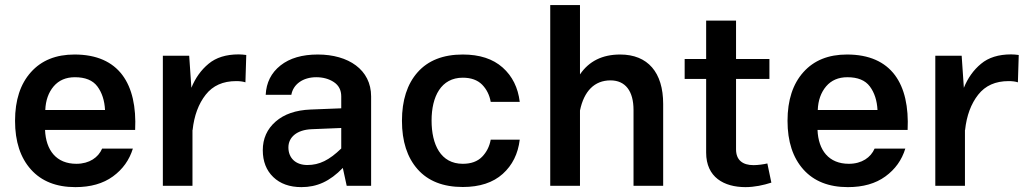

<svg xmlns="http://www.w3.org/2000/svg" viewBox="-20 -747 4136 772"><path d="M523.4 -224.6C532.2 -409.2 458.5 -527.8 279.8 -527.8C205.1 -527.8 147 -504.4 104.5 -457C62 -409.7 40.5 -344.7 40.5 -261.2C40.5 -177.7 62 -112.8 104.5 -65.4C147 -18.1 206.5 5.4 283.2 5.4C344.2 5.4 394.5 -8.8 434.1 -37.6C473.6 -66.4 500 -103.5 514.2 -149.4H390.6C375.5 -114.3 339.8 -88.4 287.1 -88.4C206.5 -88.4 164.6 -142.6 161.1 -224.6ZM162.1 -304.7C163.6 -343.3 174.8 -375 195.8 -399.9C216.8 -424.3 245.1 -436.5 281.2 -436.5C322.8 -436.5 353 -424.3 371.6 -399.4C390.1 -374.5 400.4 -342.8 402.3 -304.7Z M634.8 0H753.9V-224.1H754.4C760.7 -282.2 778.3 -329.6 807.1 -366.2C835.9 -402.8 876.5 -420.9 929.7 -420.9C943.8 -420.9 956.5 -419.4 966.8 -416L970.2 -525.9C959.5 -527.3 949.2 -528.3 939.5 -528.3C889.2 -528.3 848.6 -515.6 818.8 -490.7C788.6 -465.8 765.6 -433.6 749.5 -394L740.7 -522.9H634.8Z M1472.2 -359.4C1472.2 -466.8 1380.9 -527.8 1257.8 -527.8C1194.8 -527.8 1145 -513.2 1107.9 -483.9C1070.3 -454.1 1050.8 -415 1048.3 -365.7H1151.4C1158.7 -408.2 1198.2 -436.5 1251.5 -436.5C1278.3 -436.5 1302.2 -430.2 1322.3 -417C1342.3 -403.8 1352.1 -384.3 1352.1 -359.4V-311.5L1228.5 -306.6C1169.4 -304.2 1122.6 -288.1 1088.4 -258.3C1053.7 -228 1036.6 -189.5 1036.6 -143.1C1036.6 -98.1 1050.8 -62 1078.6 -35.2C1106.4 -8.3 1144.5 5.4 1191.9 5.4C1254.4 5.4 1306.2 -17.6 1358.4 -71.8L1374 0H1472.2ZM1139.6 -154.3C1139.6 -195.3 1173.8 -225.1 1232.9 -227.5L1352.1 -232.4V-149.9C1303.7 -103 1264.2 -83.5 1215.8 -83.5C1168.5 -83.5 1139.6 -111.8 1139.6 -154.3Z M1840.8 -527.8C1761.7 -527.8 1701.2 -503.9 1659.2 -456.5C1617.2 -409.2 1596.2 -343.8 1596.2 -261.2C1596.2 -178.7 1617.2 -113.8 1659.2 -66.4C1701.2 -19 1761.7 4.9 1840.8 4.9C1908.7 4.9 1962.4 -12.7 2001.5 -47.9C2040 -82.5 2063 -128.4 2069.8 -185.5H1953.1C1948.2 -158.2 1936.5 -135.3 1918.5 -116.7C1899.9 -97.7 1874 -88.4 1840.8 -88.4C1752 -88.4 1715.3 -165.5 1715.3 -262.2C1715.3 -358.9 1753.4 -434.6 1840.8 -434.6C1874 -434.6 1899.9 -425.3 1918.5 -406.7C1936.5 -388.2 1948.2 -365.2 1953.1 -337.4H2069.8C2063 -394.5 2040 -440.9 2001 -475.6C1961.9 -510.3 1908.7 -527.8 1840.8 -527.8Z M2312 -302.7C2328.1 -380.4 2370.1 -423.8 2434.6 -423.8C2494.6 -423.8 2527.3 -380.9 2527.3 -304.7V0H2646.5V-329.1C2646.5 -455.6 2585 -527.8 2473.6 -527.8C2401.9 -527.8 2348.1 -501 2312 -447.8V-726.6H2192.4V0H2312Z M3065.4 -89.8C3051.3 -86.4 3027.8 -83 3009.8 -83C2966.3 -83 2939.5 -103 2939.5 -146.5V-429.7H3073.7V-509.8H2939.5V-664.1H2819.3V-509.8H2732.9V-429.7H2819.3V-133.3C2819.3 -34.2 2891.1 5.4 2977.5 5.4C3013.2 5.4 3049.8 -2.4 3081.5 -12.7Z M3629.4 -224.6C3638.2 -409.2 3564.5 -527.8 3385.7 -527.8C3311 -527.8 3252.9 -504.4 3210.4 -457C3168 -409.7 3146.5 -344.7 3146.5 -261.2C3146.5 -177.7 3168 -112.8 3210.4 -65.4C3252.9 -18.1 3312.5 5.4 3389.2 5.4C3450.2 5.4 3500.5 -8.8 3540 -37.6C3579.6 -66.4 3606 -103.5 3620.1 -149.4H3496.6C3481.4 -114.3 3445.8 -88.4 3393.1 -88.4C3312.5 -88.4 3270.5 -142.6 3267.1 -224.6ZM3268.1 -304.7C3269.5 -343.3 3280.8 -375 3301.8 -399.9C3322.8 -424.3 3351.1 -436.5 3387.2 -436.5C3428.7 -436.5 3459 -424.3 3477.5 -399.4C3496.1 -374.5 3506.3 -342.8 3508.3 -304.7Z M3740.7 0H3859.9V-224.1H3860.4C3866.7 -282.2 3884.3 -329.6 3913.1 -366.2C3941.9 -402.8 3982.4 -420.9 4035.6 -420.9C4049.8 -420.9 4062.5 -419.4 4072.8 -416L4076.2 -525.9C4065.4 -527.3 4055.2 -528.3 4045.4 -528.3C3995.1 -528.3 3954.6 -515.6 3924.8 -490.7C3894.5 -465.8 3871.6 -433.6 3855.5 -394L3846.7 -522.9H3740.7Z"/></svg>

Font: Estedad SemiBold
Style: Regular
Weight: 600
Designer: Amin Abedi
Version: Version 7.3